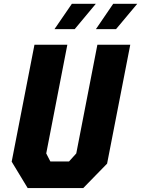

<svg xmlns="http://www.w3.org/2000/svg" viewBox="-20 -958 719 978"><path d="M121 0H404L525.5 -124.5L643.5 -730H476L368.5 -176.5L331.5 -135.5H236.5L215.5 -176.5L323 -730H155.5L39.5 -134.5ZM257.5 -809.5H360.5L468 -938.5H346ZM468.5 -809.5H571L679 -938.5H556.5Z"/></svg>

Font: Monaspace Krypton ExtraBold
Style: Italic
Weight: 800
Italic angle: -11°
Designer: Riley Cran & the Lettermatic Team
Foundry: Lettermatic
Version: Version 1.101 (Monaspace Krypton)